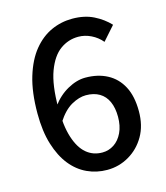

<svg xmlns="http://www.w3.org/2000/svg" viewBox="-101 -728 708 818"><g transform="rotate(-15 252.5 -318.5)"><path d="M272 12Q225 12 184 -7Q143 -26 112.5 -64Q82 -102 64 -160Q46 -218 46 -297Q46 -391 66.5 -458Q87 -525 121.5 -567Q156 -609 200 -629Q244 -649 293 -649Q347 -649 387 -629Q427 -609 455 -579L401 -518Q382 -541 354.5 -554.5Q327 -568 298 -568Q254 -568 218 -542Q182 -516 160 -457Q138 -398 138 -297Q138 -218 154.5 -166.5Q171 -115 200.5 -90Q230 -65 271 -65Q299 -65 322.5 -80.5Q346 -96 360 -125.5Q374 -155 374 -195Q374 -234 361.5 -262Q349 -290 324.5 -304.5Q300 -319 265 -319Q235 -319 201 -300Q167 -281 137 -234L134 -307Q163 -347 203.5 -369.5Q244 -392 282 -392Q337 -392 378.5 -370Q420 -348 443 -304.5Q466 -261 466 -195Q466 -132 439.5 -86Q413 -40 368.5 -14Q324 12 272 12Z"/></g></svg>

Font: Source Sans 3 ExtraLight Medium
Style: Regular
Weight: 500
Version: Version 3.052;hotconv 1.1.0;makeotfexe 2.6.0